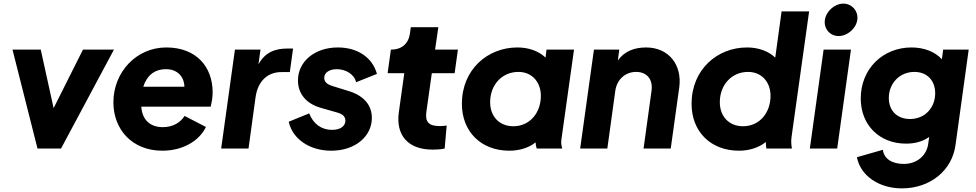

<svg xmlns="http://www.w3.org/2000/svg" viewBox="-20 -820 5386 1060"><path d="M187 0H317L609 -546H438L276 -223L205 -546H49Z M876 12C986 12 1078 -39 1117 -119L999 -180C976 -143 934 -118 879 -118C808 -118 765 -159 760 -231H1143C1150 -260 1154 -285 1154 -310C1154 -451 1064 -558 898 -558C733 -558 606 -422 606 -255C606 -106 709 12 876 12ZM771 -341C789 -398 828 -438 897 -438C958 -438 997 -398 998 -341Z M1201 0H1352L1391 -284C1404 -375 1460 -422 1533 -422H1580L1598 -552H1566C1499 -552 1444 -532 1407 -465L1418 -546H1277Z M1809 12C1941 12 2033 -67 2033 -169C2033 -240 1988 -292 1906 -317L1822 -343C1798 -350 1770 -361 1770 -390C1770 -420 1799 -438 1840 -438C1889 -438 1936 -410 1946 -366L2061 -412C2036 -503 1954 -558 1845 -558C1718 -558 1625 -481 1625 -376C1625 -303 1670 -248 1750 -225L1841 -199C1860 -194 1887 -183 1887 -154C1887 -126 1862 -103 1813 -103C1754 -103 1709 -137 1687 -194L1574 -148C1595 -52 1690 12 1809 12Z M2368 6C2388 6 2415 5 2435 0L2446 -127C2429 -124 2419 -124 2407 -124C2347 -124 2326 -147 2334 -203L2364 -416H2490L2508 -546H2382L2400 -670H2248L2243 -634C2235 -578 2196 -546 2140 -546H2138L2120 -416H2212L2182 -201C2164 -73 2233 6 2368 6Z M2792 12C2846 12 2898 -3 2937 -34C2937 -23 2939 -13 2943 0H3084C3078 -20 3077 -34 3080 -54L3149 -546H2997L2992 -502C2954 -538 2900 -558 2836 -558C2672 -558 2530 -436 2530 -247C2530 -94 2635 12 2792 12ZM2686 -256C2686 -351 2751 -423 2842 -423C2917 -423 2966 -367 2966 -291C2966 -197 2905 -123 2814 -123C2737 -123 2686 -177 2686 -256Z M3183 0H3333L3377 -319C3386 -382 3433 -423 3492 -423C3551 -423 3586 -382 3577 -319L3533 0H3683L3730 -337C3747 -461 3673 -558 3547 -558C3482 -558 3427 -537 3391 -486L3399 -546H3259Z M4060 12C4115 12 4168 -4 4208 -36C4208 -25 4209 -14 4211 0H4352C4348 -23 4347 -41 4350 -64L4447 -757H4295L4260 -502C4223 -537 4169 -558 4104 -558C3940 -558 3798 -436 3798 -247C3798 -94 3903 12 4060 12ZM3954 -256C3954 -351 4019 -423 4110 -423C4185 -423 4234 -367 4234 -291C4234 -197 4173 -123 4082 -123C4005 -123 3954 -177 3954 -256Z M4451 0H4602L4678 -546H4527ZM4534 -710C4527 -662 4562 -621 4610 -621C4658 -621 4706 -662 4713 -710C4720 -758 4684 -800 4636 -800C4588 -800 4541 -758 4534 -710Z M4959 220C5117 220 5236 120 5255 -18L5328 -546H5187L5180 -493C5140 -536 5080 -558 5012 -558C4854 -558 4732 -440 4732 -276C4732 -131 4834 -27 4982 -27C5032 -27 5075 -39 5110 -64L5104 -23C5095 38 5043 85 4970 85C4906 85 4861 58 4854 7L4711 48C4730 150 4833 220 4959 220ZM4887 -279C4887 -360 4947 -423 5028 -423C5099 -423 5143 -375 5143 -305C5143 -227 5088 -163 5004 -163C4932 -163 4887 -210 4887 -279Z"/></svg>

Font: Mluvka ExtraBold
Style: Italic
Weight: 800
Italic angle: -8°
Designer: Modified by Jiří Krblich, Original typeface by Gumpita Rahayu
Foundry: Gumpita Rahayu & Jiří Krblich
Version: Version 2.000;Glyphs 3.1.1 (3134)